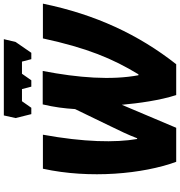

<svg xmlns="http://www.w3.org/2000/svg" viewBox="12 -974 962 1027"><g transform="rotate(-90 493.5 -461.0)"><path d="M396 -775H430L465 -825H530L543 -775H577L612 -825H677L690 -775H724L782 -859L797 -922H389L375 -859ZM141 0H323L446 -291C454 -201 470 -86 498 0H663C821 -201 929 -431 987 -713H801C750 -477 693 -340 609 -202H604C577 -346 590 -523 627 -714H448C433 -649 427 -602 423 -541L332 -353C310 -308 285 -257 267 -209H263C243 -325 246 -493 286 -713H104C49 -462 76 -177 141 0Z"/></g></svg>

Font: Noto Sans UI Black
Style: Italic
Weight: 900
Italic angle: -372°
Designer: Monotype Design Team
Foundry: Monotype Imaging Inc.
Version: Version 1.901